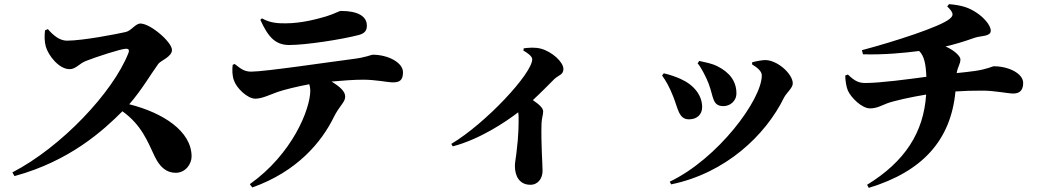

<svg xmlns="http://www.w3.org/2000/svg" viewBox="-20 -837 5040 930"><path d="M198 -690C195 -663 195 -636 202 -611C214 -569 265 -502 317 -502C348 -502 363 -529 397 -542C445 -561 567 -601 591 -601C602 -601 608 -596 602 -580C527 -389 276 -124 40 -2L50 16C319 -57 481 -206 573 -298C665 -232 694 -154 730 -78C754 -29 785 0 831 0C879 0 908 -43 908 -79C908 -202 769 -291 606 -332C665 -399 712 -480 747 -528C758 -543 813 -562 813 -595C813 -633 709 -723 660 -723C636 -723 616 -688 589 -682C545 -672 381 -640 304 -640C270 -640 238 -665 212 -696Z M1241 -741C1278 -660 1312 -619 1381 -619C1463 -619 1635 -646 1716 -667C1748 -675 1757 -690 1757 -713C1757 -760 1710 -784 1632 -784C1621 -784 1606 -772 1561 -758C1524 -747 1443 -724 1364 -724C1331 -724 1291 -724 1249 -748ZM1107 -523C1104 -498 1105 -469 1113 -448C1125 -411 1178 -359 1217 -359C1250 -359 1291 -380 1326 -392C1358 -403 1420 -418 1478 -429C1481 -419 1483 -408 1483 -399C1483 -308 1396 -91 1190 55L1202 71C1420 -6 1538 -150 1596 -268C1625 -327 1652 -341 1652 -369C1652 -394 1628 -416 1586 -442C1642 -447 1696 -451 1739 -451C1801 -451 1858 -438 1883 -438C1913 -438 1932 -446 1932 -487C1932 -534 1860 -572 1785 -572C1778 -572 1754 -559 1688 -551C1578 -537 1264 -490 1197 -490C1163 -490 1146 -504 1117 -527Z M2515 -592C2532 -583 2558 -565 2558 -550C2558 -481 2332 -239 2166 -140L2173 -128C2306 -163 2430 -247 2490 -293C2491 -286 2492 -278 2492 -270C2492 -236 2493 -187 2481 -92C2478 -68 2474 -48 2474 -33C2474 17 2497 58 2549 58C2587 58 2608 26 2608 -9C2608 -43 2600 -145 2603 -240C2604 -265 2611 -281 2611 -297C2611 -315 2590 -332 2561 -352C2603 -391 2640 -429 2665 -454C2686 -474 2709 -474 2709 -503C2709 -537 2653 -587 2601 -601C2572 -609 2541 -606 2517 -603Z M3412 -433C3437 -369 3429 -323 3484 -323C3514 -323 3547 -345 3547 -385C3547 -446 3511 -488 3455 -516C3425 -531 3399 -534 3367 -542L3359 -530C3374 -515 3401 -462 3412 -433ZM3778 -365C3790 -388 3820 -411 3820 -433C3820 -480 3743 -548 3684 -546C3666 -545 3639 -540 3623 -535V-525C3648 -510 3670 -492 3670 -472C3670 -354 3457 -68 3224 43L3231 56C3494 2 3688 -181 3778 -365ZM3241 -369C3264 -313 3267 -259 3317 -259C3359 -259 3381 -285 3381 -318C3381 -376 3341 -426 3276 -455C3258 -463 3227 -475 3195 -482L3187 -471C3205 -447 3223 -415 3241 -369Z M4568 -806C4601 -774 4600 -762 4579 -745C4535 -708 4314 -636 4155 -594L4160 -574C4262 -571 4363 -581 4432 -590C4457 -567 4465 -523 4467 -465C4385 -454 4244 -435 4173 -435C4143 -435 4123 -441 4087 -476L4074 -471C4075 -441 4080 -415 4087 -398C4103 -363 4155 -312 4194 -312C4226 -312 4248 -325 4276 -336C4307 -348 4392 -367 4466 -379C4454 -196 4364 -55 4180 58L4188 73C4449 -6 4586 -159 4608 -394C4649 -397 4688 -398 4739 -398C4799 -398 4861 -384 4888 -384C4914 -384 4936 -395 4936 -435C4936 -481 4866 -516 4794 -516C4786 -516 4764 -502 4700 -493C4675 -490 4649 -486 4614 -483C4620 -518 4632 -526 4632 -550C4632 -563 4606 -592 4560 -612C4604 -622 4644 -634 4704 -655C4732 -664 4779 -660 4779 -688C4779 -716 4743 -754 4711 -775C4676 -798 4645 -811 4577 -817Z"/></svg>

Font: Noto Serif CJK JP Black
Style: Regular
Weight: 900
Designer: Ryoko NISHIZUKA 西塚涼子 (kana & ideographs); Frank Grießhammer (Latin, Greek & Cyrillic); Wenlong ZHANG 张文龙 (bopomofo); San
Foundry: Adobe Systems Incorporated
Version: Version 1.001;PS 1.001;hotconv 16.6.54;makeotf.lib2.5.65590